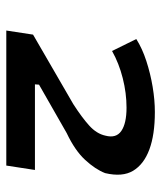

<svg xmlns="http://www.w3.org/2000/svg" viewBox="29 -779 512 610"><g transform="rotate(90 285.0 -474.0)"><path d="M77 -238 90 -323 311 -451Q353 -478 379 -501.5Q405 -525 411 -553Q420 -587 396 -603.5Q372 -620 322 -620Q276 -620 228.5 -608Q181 -596 142 -574L104 -651Q134 -670 174 -683Q214 -696 256 -703Q298 -710 336 -710Q408 -710 455 -692.5Q502 -675 522.5 -641Q543 -607 530 -552Q518 -521 488 -488.5Q458 -456 403 -430L249 -342L248 -329H520L506 -238Z"/></g></svg>

Font: Nunito Sans 7pt Expanded
Style: Bold Italic
Weight: 700
Width: 7
Italic angle: -9°
Designer: Vernon Adams
Foundry: Vernon Adams
Version: Version 3.101;gftools[0.9.27]